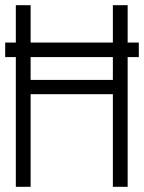

<svg xmlns="http://www.w3.org/2000/svg" viewBox="-20 -720 555 740"><path d="M0 -500H515V-556H0ZM415 -412H98V-700H41V0H98V-357H415V0H472V-700H415Z"/></svg>

Font: Advent Pro
Style: Regular
Weight: 400
Designer: VivaRado, Andreas Kalpakidis
Foundry: VivaRado, Andreas Kalpakidis
Version: Version 3.000